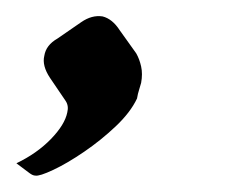

<svg xmlns="http://www.w3.org/2000/svg" viewBox="-57 -128 274 234"><path d="M109 -63Q113 -56 115 -47Q117 -38 115 -27Q114 -23 112.5 -18.5Q111 -14 110 -8Q102 9 84 26Q66 43 45.5 57Q25 71 8 79Q-9 87 -14 86Q-17 86 -21 83Q-25 80 -37 71Q-12 59 5 41.5Q22 24 25 9Q27 1 23 -5L4 -33Q-6 -48 -3 -60Q-1 -73 13 -81L42 -101Q55 -110 68 -108Q80 -105 89 -91Z"/></svg>

Font: Young Serif Light
Style: Italic
Weight: 300
Italic angle: -10.979°
Designer: Bastien Sozeau
Foundry: NBR — Bastien Sozeau
Version: Version 5.001